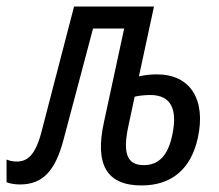

<svg xmlns="http://www.w3.org/2000/svg" viewBox="-70 -556 669 586"><path d="M-9 7C61 7 99 -35 124 -130L214 -469H309L247 -182C219 -53 256 10 362 10C453 10 513 -39 534 -136C559 -252 511 -329 409 -329C391 -329 371 -327 354 -323L400 -536H156L57 -155C38 -81 13 -63 -19 -63C-30 -63 -40 -65 -50 -69V0C-41 4 -26 7 -9 7ZM322 -172 341 -261C358 -265 378 -266 389 -266C450 -266 473 -225 456 -145C443 -81 414 -52 369 -52C317 -52 304 -89 322 -172Z"/></svg>

Font: Noto Sans ExtraCondensed
Style: Italic
Weight: 400
Width: 2
Italic angle: -12°
Designer: Monotype Design Team
Foundry: Monotype Imaging Inc.
Version: Version 2.013